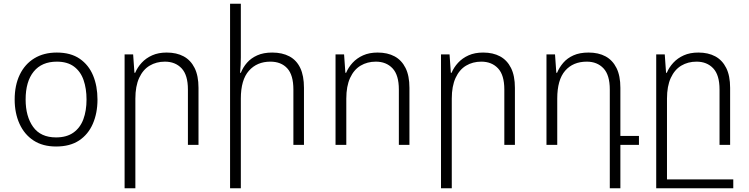

<svg xmlns="http://www.w3.org/2000/svg" viewBox="-20 -780 4035 1034"><path d="M282 9Q210 9 160.5 -23.5Q111 -56 85 -113.5Q59 -171 59 -244Q59 -321 86.5 -378Q114 -435 165 -466Q216 -497 286 -497Q361 -497 409.5 -463.5Q458 -430 481.5 -373Q505 -316 505 -244Q505 -171 480 -113.5Q455 -56 406 -23.5Q357 9 282 9ZM282 -40Q339 -40 375.5 -66Q412 -92 429 -138Q446 -184 446 -244Q446 -303 430 -349Q414 -395 378.5 -421.5Q343 -448 286 -448Q205 -448 161.5 -394.5Q118 -341 118 -244Q118 -153 158.5 -96.5Q199 -40 282 -40Z M651 234V-487H697L704 -388H708Q720 -417 743 -442Q766 -467 799.5 -482Q833 -497 878 -497Q931 -497 969 -476.5Q1007 -456 1028 -414Q1049 -372 1049 -307V0H992V-298Q992 -376 958 -412Q924 -448 868 -448Q822 -448 786 -426.5Q750 -405 729.5 -360.5Q709 -316 709 -249V234Z M1277 -760V-471Q1277 -449 1276 -430Q1275 -411 1273 -388H1277Q1289 -418 1310.5 -442.5Q1332 -467 1365.5 -482Q1399 -497 1446 -497Q1500 -497 1538.5 -476.5Q1577 -456 1597 -414Q1617 -372 1617 -307V0H1560V-298Q1560 -376 1527 -412Q1494 -448 1436 -448Q1364 -448 1320.5 -399Q1277 -350 1277 -249V234H1219V-760Z M1787 0V-487H1833L1840 -388H1844Q1856 -417 1879 -442Q1902 -467 1935.5 -482Q1969 -497 2014 -497Q2067 -497 2105 -476.5Q2143 -456 2164 -414Q2185 -372 2185 -307V0H2128V-298Q2128 -376 2094 -412Q2060 -448 2004 -448Q1958 -448 1922 -426.5Q1886 -405 1865.5 -360.5Q1845 -316 1845 -249V0Z M2355 234V-487H2401L2408 -388H2412Q2424 -417 2447 -442Q2470 -467 2503.5 -482Q2537 -497 2582 -497Q2635 -497 2673 -476.5Q2711 -456 2732 -414Q2753 -372 2753 -307V0H2696V-298Q2696 -376 2662 -412Q2628 -448 2572 -448Q2526 -448 2490 -426.5Q2454 -405 2433.5 -360.5Q2413 -316 2413 -249V234Z M3264 234V-298Q3264 -376 3230 -412Q3196 -448 3140 -448Q3066 -448 3023.5 -399Q2981 -350 2981 -249V0H2923V-487H2969L2976 -388H2980Q2992 -417 3013.5 -442Q3035 -467 3068.5 -482Q3102 -497 3150 -497Q3203 -497 3241 -476.5Q3279 -456 3300 -414Q3321 -372 3321 -307V-48H3421V0H3321V234Z M3514 234V-487H3560L3567 -388H3571Q3583 -417 3606 -442Q3629 -467 3662.5 -482Q3696 -497 3741 -497Q3794 -497 3832 -476.5Q3870 -456 3891 -414Q3912 -372 3912 -307V0H3855V-298Q3855 -376 3821 -412Q3787 -448 3731 -448Q3685 -448 3649 -426.5Q3613 -405 3592.5 -360.5Q3572 -316 3572 -249V234ZM3538 186H3929V234H3538Z"/></svg>

Font: Noto Sans Armenian Light
Style: Regular
Weight: 300
Designer: Monotype Design Team
Foundry: Monotype Imaging Inc.
Version: Version 2.007